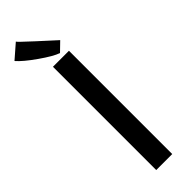

<svg xmlns="http://www.w3.org/2000/svg" viewBox="-337 -972 977 977"><g transform="rotate(-45 151.0 -483.5)"><path d="M101.6 0V-743.2H216.8V0ZM223.6 -813 176.3 -767.1Q141.1 -779.3 76.7 -824.5Q12.2 -869.6 -16.1 -902.3L58.6 -967.3Q60.5 -961.9 130.4 -897.9Q200.2 -834 223.6 -813Z"/></g></svg>

Font: HaufeMerriweatherSans
Style: Regular
Weight: 400
Designer: Eben Sorkin ( eben@eyebytes.com )
Foundry: Eben Sorkin
Version: Version 1.56